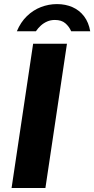

<svg xmlns="http://www.w3.org/2000/svg" viewBox="-20 -942 472 962"><path d="M38 0 146 -723H315.5L207.5 0ZM64.5 -785.5Q83.5 -831 114.8 -861.2Q146 -891.5 185 -906.5Q224 -921.5 265.5 -921.5Q308.5 -921.5 343.5 -906Q378.5 -890.5 401.5 -860Q424.5 -829.5 432 -785.5H336.5Q326.5 -809 307.2 -825.5Q288 -842 255 -842Q233.5 -842 216 -834.2Q198.5 -826.5 184.5 -813.8Q170.5 -801 160 -785.5Z"/></svg>

Font: Public Sans Thin ExtraBold
Style: Italic
Weight: 800
Italic angle: -8°
Version: Version 2.001